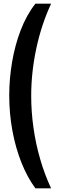

<svg xmlns="http://www.w3.org/2000/svg" viewBox="-20 -820 327 1040"><path d="M171.7 200Q127.8 140.6 96 60.5Q64.2 -19.5 47.1 -112.4Q30 -205.3 30 -303.7Q30 -392.3 45.4 -483.4Q60.7 -574.5 92.1 -656.6Q123.6 -738.8 171.7 -800H256.8Q204.1 -686.4 176.6 -557.4Q149 -428.3 149 -300Q149 -215 161.3 -127.9Q173.6 -40.9 197.8 42.5Q222 125.9 256.8 200Z"/></svg>

Font: Big Shoulders Stencil Text Thin
Style: Regular
Weight: 100
Designer: Patric King
Foundry: XO Type Co
Version: Version 2.001